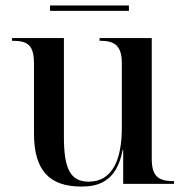

<svg xmlns="http://www.w3.org/2000/svg" viewBox="-20 -676 684 706"><path d="M164 -636H454V-656H164ZM279 10C334 10 409 -3 431 -125H433V0H620V-10H617C564 -10 538 -27 538 -91V-536H346V-526H349C402 -526 428 -508 428 -443V-207C428 -83 390 -8 306 -8C238 -8 215 -57 215 -172V-536H24V-526H27C84 -526 105 -508 105 -441V-185C105 -49 162 10 279 10Z"/></svg>

Font: Noto Serif Display Medium
Style: Regular
Weight: 500
Designer: Monotype Design Team
Foundry: Monotype Imaging Inc.
Version: Version 2.009